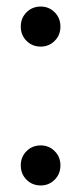

<svg xmlns="http://www.w3.org/2000/svg" viewBox="-20 -566 253 592"><path d="M105.6 5.8Q79.5 5.8 61.8 -11.9Q44.1 -29.6 44.1 -56Q44.1 -82.3 61.8 -100Q79.5 -117.7 105.6 -117.7Q130.9 -117.7 148.6 -100Q166.3 -82.3 166.3 -56Q166.3 -29.6 148.6 -11.9Q130.9 5.8 105.6 5.8ZM105.6 -422.3Q79.5 -422.3 61.8 -440Q44.1 -457.7 44.1 -484Q44.1 -510.4 61.8 -528.1Q79.5 -545.8 105.6 -545.8Q130.9 -545.8 148.6 -528.1Q166.3 -510.4 166.3 -484Q166.3 -457.7 148.6 -440Q130.9 -422.3 105.6 -422.3Z"/></svg>

Font: Poppins Variable
Style: Regular
Weight: 100
Designer: Jonny Pinhorn
Foundry: Indian Type Foundry
Version: Version 6.000